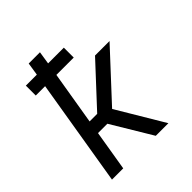

<svg xmlns="http://www.w3.org/2000/svg" viewBox="-200 -868 1001 1001"><g transform="rotate(-45 300.0 -367.5)"><path d="M51 0 149 -591H80V-664H161L172 -735H255L244 -664H360V-591H232L183 -297H239L446 -520H553L312 -260L467 0H374L240 -223H171L134 0Z"/></g></svg>

Font: Iosevka Aile Oblique
Style: Regular
Weight: 400
Italic angle: -9°
Designer: Belleve Invis
Foundry: Belleve Invis
Version: Version 31.1.0; ttfautohint (v1.8.4)